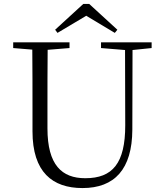

<svg xmlns="http://www.w3.org/2000/svg" viewBox="-20 -940 832 975"><path d="M433 -920H403L260 -789L272 -773L418 -860L563 -773L576 -789ZM493 -696 615 -686 616 -304C616 -111 552 -35 413 -35C294 -35 221 -102 221 -288V-389C221 -491 221 -589 222 -687L333 -696V-725H47V-696L144 -688C145 -589 145 -489 145 -389V-273C145 -66 246 15 399 15C562 15 651 -81 652 -281L653 -686L750 -696V-725H493Z"/></svg>

Font: Noto Serif CJK TC Light
Style: Regular
Weight: 300
Designer: Ryoko NISHIZUKA 西塚涼子 (kana & ideographs); Frank Grießhammer (Latin, Greek & Cyrillic); Wenlong ZHANG 张文龙 (bopomofo); San
Foundry: Adobe
Version: Version 2.001;hotconv 1.1.0;makeotfexe 2.6.0